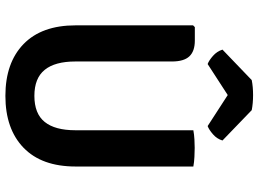

<svg xmlns="http://www.w3.org/2000/svg" viewBox="-143 -801 958 712"><g transform="rotate(90 336.0 -445.0)"><path d="M597.5 -246.5Q597.5 -120.5 527.8 -53.2Q458 14 335.5 14Q213 14 143.5 -53.2Q74 -120.5 74 -246.5V-682L80.5 -688.5H130.5Q170 -688.5 189 -668.2Q208 -648 208 -603.5V-245.5Q208 -170 239 -131.8Q270 -93.5 335.5 -93.5Q401.5 -93.5 432.2 -131.8Q463 -170 463 -245.5V-683Q479 -686 496.8 -687Q514.5 -688 528.5 -688Q542 -688 561.8 -687Q581.5 -686 597.5 -683ZM388.5 -899.5 501 -791Q495 -770.5 478 -755.8Q461 -741 447.5 -736L332.5 -810.5L217.5 -736Q204 -741 187.2 -755.8Q170.5 -770.5 164 -791L277 -899.5Q302 -904.5 332.5 -904.5Q363 -904.5 388.5 -899.5Z"/></g></svg>

Font: Signika SC SemiBold
Style: Regular
Weight: 600
Designer: Anna Giedryś
Foundry: Anna Giedryś
Version: Version 2.000; ttfautohint (v1.8.3) -l 8 -r 50 -G 200 -x 9 -